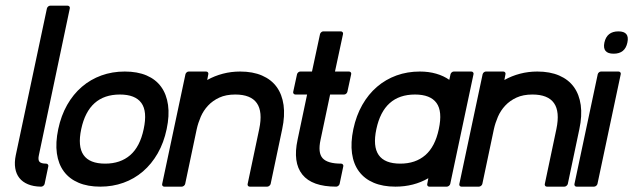

<svg xmlns="http://www.w3.org/2000/svg" viewBox="-20 -660 2273 689"><path d="M222.7 -639.6Q226.6 -639.6 229 -636.7Q231.4 -633.8 230.5 -629.9L119.6 -103.5Q115.7 -86.4 121.6 -79.6Q127.4 -72.8 145.5 -72.8Q149.4 -72.8 151.9 -69.8Q154.3 -66.9 153.3 -63L140.1 0Q139.2 3.9 135.5 6.8Q131.8 9.8 127.9 9.8H126Q99.6 9.3 80.3 1.2Q61 -6.8 49.6 -21.2Q38.1 -35.6 34.7 -56.4Q31.2 -77.1 36.6 -103L148.4 -629.9Q149.4 -633.8 152.8 -636.7Q156.2 -639.6 160.2 -639.6Z M427.7 -403.3Q473.1 -403.3 506.1 -389.2Q539.1 -375 558.3 -348.4Q577.6 -321.8 583 -283.4Q588.4 -245.1 578.1 -196.8Q567.9 -147.9 545.9 -109.6Q523.9 -71.3 492.9 -44.7Q461.9 -18.1 423.1 -4.2Q384.3 9.8 339.8 9.8Q294.9 9.8 262 -4.2Q229 -18.1 209.2 -44.7Q189.5 -71.3 184.1 -109.6Q178.7 -147.9 189 -196.8Q199.2 -245.1 220.9 -283.4Q242.7 -321.8 273.7 -348.4Q304.7 -375 343.8 -389.2Q382.8 -403.3 427.7 -403.3ZM487.3 -290.5Q465.3 -320.8 410.2 -320.8Q297.9 -320.8 271.5 -196.8Q245.1 -72.8 357.4 -72.8Q412.1 -72.8 447.3 -103.3Q482.4 -133.8 495.6 -196.8Q509.3 -260.3 487.3 -290.5Z M719.7 -403.3Q723.6 -403.3 726.1 -400.4Q728.5 -397.5 727.5 -393.6L723.6 -373Q750 -387.7 779.8 -395.5Q809.6 -403.3 841.8 -403.3Q887.2 -403.3 920.4 -388.9Q953.6 -374.5 972.9 -347.9Q992.2 -321.3 997.6 -283Q1002.9 -244.6 992.7 -196.8L951.2 0Q950.2 3.9 946.5 6.8Q942.9 9.8 939 9.8H876Q872.1 9.8 869.9 6.8Q867.7 3.9 868.7 0L910.2 -196.8Q923.3 -259.3 901.6 -290Q879.9 -320.8 824.2 -320.8Q791 -320.8 767.1 -309.8Q743.2 -298.8 726.6 -281Q710 -263.2 700.4 -241Q690.9 -218.8 686 -196.8L644.5 0Q643.6 3.9 639.9 6.8Q636.2 9.8 632.3 9.8H569.3Q565.4 9.8 563.2 6.8Q561 3.9 562 0L645.5 -393.6Q646.5 -397.5 649.9 -400.4Q653.3 -403.3 657.2 -403.3Z M1045.9 -393.6Q1046.9 -397.5 1050.3 -400.4Q1053.7 -403.3 1057.6 -403.3H1099.6L1128.4 -537.6Q1129.4 -541.5 1132.8 -544.4Q1136.2 -547.4 1140.1 -547.4H1203.1Q1207 -547.4 1209.5 -544.4Q1211.9 -541.5 1210.9 -537.6L1182.1 -403.3H1232.4Q1236.3 -403.3 1238.8 -400.4Q1241.2 -397.5 1240.2 -393.6L1226.6 -330.6Q1225.6 -326.7 1222.2 -323.7Q1218.8 -320.8 1214.8 -320.8H1164.6L1130.4 -158.7Q1120.1 -111.8 1137.7 -92.3Q1155.3 -72.8 1204.1 -72.8Q1208 -72.8 1210.4 -69.8Q1212.9 -66.9 1211.9 -63L1198.7 0Q1197.8 3.9 1194.1 6.8Q1190.4 9.8 1186.5 9.8Q1099.6 9.8 1064.9 -33.7Q1030.3 -77.1 1047.9 -158.7L1082 -320.8H1040Q1036.1 -320.8 1033.7 -323.7Q1031.2 -326.7 1032.2 -330.6Z M1671.4 -403.3Q1675.3 -403.3 1677.7 -400.4Q1680.2 -397.5 1679.2 -393.6L1595.7 0Q1594.7 3.9 1591.1 6.8Q1587.4 9.8 1583.5 9.8H1520.5Q1516.6 9.8 1514.4 6.8Q1512.2 3.9 1513.2 0L1517.1 -20.5Q1464.8 9.8 1398.9 9.8Q1354 9.8 1321 -4.2Q1288.1 -18.1 1268.3 -44.7Q1248.5 -71.3 1243.2 -109.6Q1237.8 -147.9 1248 -196.8Q1258.3 -245.1 1280 -283.4Q1301.8 -321.8 1332.8 -348.4Q1363.8 -375 1402.8 -389.2Q1441.9 -403.3 1486.8 -403.3Q1518.6 -403.3 1545.4 -395.5Q1572.3 -387.7 1592.3 -373.5L1596.7 -393.6Q1597.7 -397.5 1601.1 -400.4Q1604.5 -403.3 1608.4 -403.3ZM1546.4 -290.5Q1524.4 -320.8 1469.2 -320.8Q1356.9 -320.8 1330.6 -196.8Q1304.2 -72.8 1416.5 -72.8Q1471.2 -72.8 1506.3 -103.3Q1541.5 -133.8 1554.7 -196.8Q1568.4 -260.3 1546.4 -290.5Z M1786.1 -403.3Q1790 -403.3 1792.5 -400.4Q1794.9 -397.5 1793.9 -393.6L1790 -373Q1816.4 -387.7 1846.2 -395.5Q1876 -403.3 1908.2 -403.3Q1953.6 -403.3 1986.8 -388.9Q2020 -374.5 2039.3 -347.9Q2058.6 -321.3 2064 -283Q2069.3 -244.6 2059.1 -196.8L2017.6 0Q2016.6 3.9 2012.9 6.8Q2009.3 9.8 2005.4 9.8H1942.4Q1938.5 9.8 1936.3 6.8Q1934.1 3.9 1935.1 0L1976.6 -196.8Q1989.7 -259.3 1968 -290Q1946.3 -320.8 1890.6 -320.8Q1857.4 -320.8 1833.5 -309.8Q1809.6 -298.8 1793 -281Q1776.4 -263.2 1766.8 -241Q1757.3 -218.8 1752.4 -196.8L1710.9 0Q1710 3.9 1706.3 6.8Q1702.6 9.8 1698.7 9.8H1635.7Q1631.8 9.8 1629.6 6.8Q1627.4 3.9 1628.4 0L1711.9 -393.6Q1712.9 -397.5 1716.3 -400.4Q1719.7 -403.3 1723.6 -403.3Z M2182.1 -467.3Q2140.6 -467.3 2148.9 -507.3Q2157.7 -547.4 2199.2 -547.4Q2240.2 -547.4 2231.4 -507.3Q2223.1 -467.3 2182.1 -467.3ZM2199.7 -403.3Q2203.6 -403.3 2206.1 -400.4Q2208.5 -397.5 2207.5 -393.6L2124 0Q2123 3.9 2119.4 6.8Q2115.7 9.8 2111.8 9.8H2048.8Q2044.9 9.8 2042.7 6.8Q2040.5 3.9 2041.5 0L2125 -393.6Q2126 -397.5 2129.4 -400.4Q2132.8 -403.3 2136.7 -403.3Z"/></svg>

Font: Fibel Nord
Style: Bold Italic
Weight: 700
Designer: Peter Wiegel
Foundry: Peter Wioegel
Version: Version 000.000